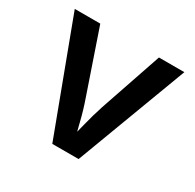

<svg xmlns="http://www.w3.org/2000/svg" viewBox="-125 -682 831 818"><g transform="rotate(30 290.5 -273.0)"><path d="M225.6 0 21 -545.9H146.5L250.5 -242.2Q268.6 -190.9 281.2 -138.7Q293.9 -86.4 307.6 -34.2H275.4Q289.1 -86.4 301.8 -138.4Q314.5 -190.4 331.5 -242.2L435.1 -545.9H560.1L355 0Z"/></g></svg>

Font: Inter Cardless
Style: Medium
Weight: 500
Designer: Rasmus Andersson
Foundry: rsms
Version: Version 4.001;git-9221beed3